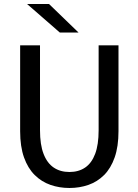

<svg xmlns="http://www.w3.org/2000/svg" viewBox="-20 -926 690 957"><path d="M326 11Q275.8 11 231.4 -4.5Q186.9 -20 153 -53.6Q119 -87.2 99.7 -141.3Q80.4 -195.4 80.4 -272V-700H179.4V-276.6Q179.4 -204.9 197.2 -158.9Q214.9 -112.9 247.8 -90.8Q280.6 -68.7 326 -68.7Q371.7 -68.7 404.3 -90.8Q436.9 -112.9 454.2 -158.9Q471.6 -204.9 471.6 -276.6V-700H570.6V-272Q570.6 -195.4 551.5 -141.3Q532.5 -87.2 498.9 -53.6Q465.3 -20 421 -4.5Q376.7 11 326 11ZM278.1 -763.9 115 -906H224.4L371.4 -763.9Z"/></svg>

Font: Trispace Thin
Style: Regular
Weight: 100
Designer: Tyler Finck
Foundry: Etcetera Type Company
Version: Version 1.210